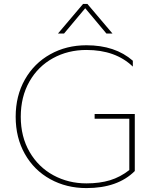

<svg xmlns="http://www.w3.org/2000/svg" viewBox="-20 -945 768 980"><path d="M404 -925H426L554 -774H523L415 -903L307 -774H276ZM60 -349Q60 -456 107 -539Q154 -622 236.5 -668Q319 -714 421 -714Q568 -714 658 -635V-605Q570 -690 421 -690Q327 -690 250.5 -648Q174 -606 130 -528.5Q86 -451 86 -349Q86 -247 131 -169.5Q176 -92 252.5 -50.5Q329 -9 421 -9Q489 -9 541.5 -25Q594 -41 640 -77V-339H463V-363H668V-72Q581 15 421 15Q319 15 236.5 -30.5Q154 -76 107 -159Q60 -242 60 -349Z"/></svg>

Font: Prompt Thin
Style: Regular
Weight: 250
Designer: Katatrad Team
Foundry: CadsonDemak
Version: Version 1.001